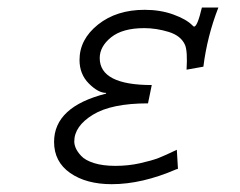

<svg xmlns="http://www.w3.org/2000/svg" viewBox="-20 -466 626 501"><path d="M506.8 -446.3H549.8Q520.5 -371.1 510.7 -292L466.8 -284.2Q469.7 -332 462.9 -348.6Q452.1 -373 419.9 -382.8Q387.7 -392.6 356.4 -392.6Q299.8 -392.6 270 -368.7Q240.2 -344.7 240.2 -314.5Q240.2 -244.1 376 -244.1L366.2 -196.3Q270.5 -196.3 222.2 -166.5Q173.8 -136.7 173.8 -96.7Q173.8 -88.9 177.7 -79.6Q181.6 -70.3 191.9 -59.1Q202.1 -47.9 225.1 -40.5Q248 -33.2 281.2 -33.2Q314.5 -33.2 345.2 -40Q376 -46.9 393.6 -53.7Q411.1 -60.5 441.4 -75.2L444.3 -26.4Q444.3 -24.4 440.4 -24.4Q350.6 14.6 271.5 14.6Q205.1 14.6 163.1 -14.6Q121.1 -43.9 121.1 -95.7Q121.1 -187.5 256.8 -221.7V-223.6Q236.3 -223.6 211.9 -248Q187.5 -272.5 187.5 -309.6Q187.5 -363.3 235.8 -401.9Q284.2 -440.4 357.4 -440.4Q398.4 -440.4 432.1 -428.2Q465.8 -416 481.4 -400.4Q485.4 -396.5 486.3 -396.5Q495.1 -396.5 506.8 -446.3Z"/></svg>

Font: Thabit-Oblique
Style: Oblique
Weight: 500
Designer: Regenerated by Nadim Shaikli
Foundry: MAK Alagha
Version: 0.01